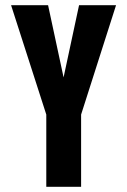

<svg xmlns="http://www.w3.org/2000/svg" viewBox="-20 -720 490 740"><path d="M284.7 -700H427.3L292.6 -278.4L219.1 -394ZM165.3 -700 231 -394 158.4 -278.4 22.7 -700ZM158.4 0V-400.9H292.6V0Z"/></svg>

Font: League Mono Thin Condensed
Style: Regular
Weight: 100
Width: 1
Designer: Tyler Finck
Foundry: The League of Moveable Type / Tyler Finck
Version: Version 2.300;RELEASE